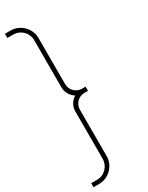

<svg xmlns="http://www.w3.org/2000/svg" viewBox="-254 -938 830 1075"><g transform="rotate(-30 161.5 -400.0)"><path d="M151 -318C151 -356 182 -387 220 -387H243V-414H220C182 -414 151 -445 151 -483V-782C151 -844 99 -896 37 -896H0V-869H38C86 -869 124 -831 124 -783V-478C124 -445 142 -416 168 -400C142 -384 124 -356 124 -323V-17C124 31 86 70 38 70H0V96H37C99 96 151 44 151 -18Z"/></g></svg>

Font: MintSans
Style: ExtraLight
Weight: 200
Version: Version 1.0